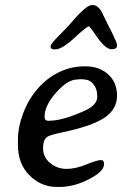

<svg xmlns="http://www.w3.org/2000/svg" viewBox="-20 -740 489 753"><path d="M282.7 -428.2Q245.6 -428.2 200.2 -377.2Q154.8 -326.2 154.8 -282.2L155.3 -279.8Q155.3 -266.1 171.4 -266.1L174.3 -266.6Q226.1 -266.6 314 -306.6Q361.3 -328.1 361.3 -360.4V-366.2L360.8 -369.1Q360.8 -391.1 346.4 -409.7Q332 -428.2 309.1 -428.2L303.2 -429.2H291.5Q285.6 -428.2 282.7 -428.2ZM340.8 -720.2H344.2Q360.8 -720.2 375.5 -699.2Q378.4 -694.8 385.3 -680.2L407.7 -634.3L413.6 -623.5L417 -616.2L420.9 -608.9L422.4 -605Q439 -571.8 439 -564.5V-561Q439 -546.9 418 -546.9Q397 -546.9 368.7 -583.5Q367.7 -584.5 349.6 -610.6Q331.5 -636.7 328.1 -636.7Q320.8 -636.7 272 -591.6Q223.1 -546.4 196.8 -546.4H193.4Q178.7 -546.4 178.7 -556.2V-559.1Q178.7 -567.9 212.2 -601.3Q245.6 -634.8 259.3 -650.9Q317.9 -720.2 340.8 -720.2ZM50.3 -171.4V-190.9Q50.3 -241.2 70.8 -295.7Q91.3 -350.1 127.4 -391.8Q163.6 -433.6 211.2 -456.8Q258.8 -480 313.7 -480Q368.7 -480 403.8 -448.7Q439 -417.5 439 -364.5Q439 -311.5 390.1 -278.6Q341.3 -245.6 225.6 -221.2Q179.2 -211.4 167.5 -204.6Q148.9 -194.3 148.9 -158.7Q148.9 -123 177 -100.3Q205.1 -77.6 240.7 -77.6Q276.4 -77.6 318.6 -95Q360.8 -112.3 376 -112.3Q388.2 -112.3 388.2 -96.7Q388.2 -64 314.5 -30.3Q263.2 -6.8 213.4 -6.8H203.6Q141.1 -6.8 95.7 -52.2Q50.3 -97.7 50.3 -171.4Z"/></svg>

Font: Averia Libre
Style: Italic
Weight: 400
Italic angle: -7.90001°
Version: Version 1.002